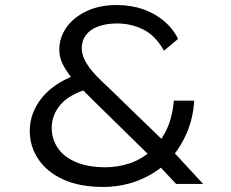

<svg xmlns="http://www.w3.org/2000/svg" viewBox="-20 -729 916 761"><path d="M678 0 602 -81 577 -108 377 -304Q346 -335 316.5 -364Q287 -393 264.5 -420.5Q242 -448 228.5 -475Q215 -502 215 -532Q215 -579 242.5 -619Q270 -659 321.5 -684Q373 -709 442 -709Q500 -709 548 -692Q596 -675 631 -645Q666 -615 686 -575L630 -528Q596 -588 548 -612Q500 -636 444 -636Q402 -636 370 -624.5Q338 -613 321 -590.5Q304 -568 304 -537Q304 -515 315.5 -492Q327 -469 345 -447.5Q363 -426 382 -408.5Q401 -391 414 -378L642 -157L665 -130L785 0ZM390 12Q296 12 231 -17.5Q166 -47 132 -98Q98 -149 98 -210Q98 -280 144 -339Q190 -398 283 -433L334 -378Q256 -356 220.5 -315Q185 -274 185 -222Q185 -178 209 -142.5Q233 -107 281 -86.5Q329 -66 398 -66Q446 -66 492 -81Q538 -96 575.5 -128.5Q613 -161 638 -210.5Q663 -260 669 -330H750Q745 -261 722 -206Q699 -151 664.5 -110Q630 -69 585.5 -42Q541 -15 491.5 -1.5Q442 12 390 12Z"/></svg>

Font: Lexend Giga Light
Style: Regular
Weight: 300
Version: Version 1.007